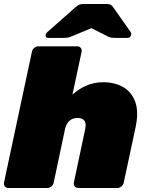

<svg xmlns="http://www.w3.org/2000/svg" viewBox="-32 -942 737 962"><path d="M10 0Q-1 0 -7.5 -8Q-14 -16 -12 -27L128 -683Q130 -694 139.5 -702Q149 -710 160 -710H355Q366 -710 372.5 -702Q379 -694 377 -683L331 -468Q363 -497 401.5 -513.5Q440 -530 486 -530Q542 -530 584.5 -506Q627 -482 645.5 -432Q664 -382 647 -303L588 -27Q586 -16 576.5 -8Q567 0 556 0H360Q349 0 342.5 -8Q336 -16 338 -27L395 -296Q401 -323 391 -337Q381 -351 357 -351Q341 -351 328.5 -345Q316 -339 307 -326.5Q298 -314 294 -296L237 -27Q235 -16 225.5 -8Q216 0 205 0ZM210 -752Q194 -752 197 -768Q199 -776 205 -781L343 -903Q355 -914 364 -918Q373 -922 384 -922H504Q515 -922 522.5 -918Q530 -914 537 -903L623 -781Q627 -776 625 -768Q622 -752 606 -752H548Q538 -752 528.5 -753Q519 -754 509 -759L426 -801L325 -759Q314 -754 304 -753Q294 -752 284 -752Z"/></svg>

Font: Rubik Black
Style: Italic
Weight: 900
Italic angle: -12°
Designer: Hubert and Fischer
Foundry: Hubert and Fischer
Version: Version 2.300;gftools[0.9.30]